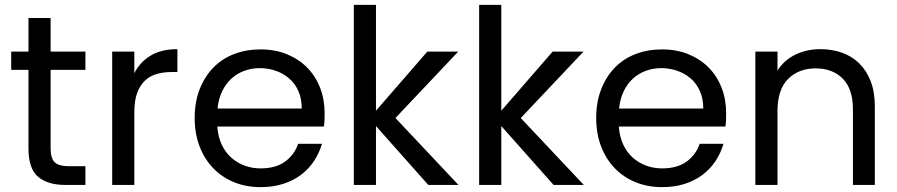

<svg xmlns="http://www.w3.org/2000/svg" viewBox="-20 -760 3687 789"><path d="M97 -473H26V-548H97V-686H188V-548H331V-473H188V-150Q188 -109 205 -93Q222 -77 264 -77H331V0H249Q176 0 136.5 -33.5Q97 -67 97 -150Z M532 0H441V-548H532V-459Q555 -505 599 -531.5Q643 -558 709 -558V-464H685Q652 -464 624 -456Q596 -448 575.5 -428.5Q555 -409 543.5 -377.5Q532 -346 532 -298Z M1047 -480Q1014 -480 984 -469Q954 -458 931 -437Q908 -416 893 -385Q878 -354 874 -314H1220Q1220 -354 1206.5 -385Q1193 -416 1169 -437Q1145 -458 1113.5 -469Q1082 -480 1047 -480ZM1303 -169Q1292 -131 1270.5 -98.5Q1249 -66 1217.5 -42Q1186 -18 1144 -4.5Q1102 9 1051 9Q992 9 942.5 -11Q893 -31 857 -68Q821 -105 800.5 -157.5Q780 -210 780 -275Q780 -340 800 -392Q820 -444 855.5 -481Q891 -518 941 -537.5Q991 -557 1051 -557Q1111 -557 1159.5 -537Q1208 -517 1242.5 -482Q1277 -447 1295.5 -399Q1314 -351 1314 -295Q1314 -280 1313.5 -267Q1313 -254 1311 -240H873Q876 -198 891 -166Q906 -134 930 -112.5Q954 -91 985 -79.5Q1016 -68 1051 -68Q1113 -68 1151.5 -96Q1190 -124 1205 -169Z M1434 -740H1525V-305L1736 -548H1863L1605 -275L1864 0H1740L1525 -242V0H1434Z M1949 -740H2040V-305L2251 -548H2378L2120 -275L2379 0H2255L2040 -242V0H1949Z M2697 -480Q2664 -480 2634 -469Q2604 -458 2581 -437Q2558 -416 2543 -385Q2528 -354 2524 -314H2870Q2870 -354 2856.5 -385Q2843 -416 2819 -437Q2795 -458 2763.5 -469Q2732 -480 2697 -480ZM2953 -169Q2942 -131 2920.5 -98.5Q2899 -66 2867.5 -42Q2836 -18 2794 -4.5Q2752 9 2701 9Q2642 9 2592.5 -11Q2543 -31 2507 -68Q2471 -105 2450.5 -157.5Q2430 -210 2430 -275Q2430 -340 2450 -392Q2470 -444 2505.5 -481Q2541 -518 2591 -537.5Q2641 -557 2701 -557Q2761 -557 2809.5 -537Q2858 -517 2892.5 -482Q2927 -447 2945.5 -399Q2964 -351 2964 -295Q2964 -280 2963.5 -267Q2963 -254 2961 -240H2523Q2526 -198 2541 -166Q2556 -134 2580 -112.5Q2604 -91 2635 -79.5Q2666 -68 2701 -68Q2763 -68 2801.5 -96Q2840 -124 2855 -169Z M3485 -310Q3485 -395 3443 -437Q3401 -479 3332 -479Q3262 -479 3218.5 -435.5Q3175 -392 3175 -303V0H3084V-548H3175V-470Q3202 -513 3248.5 -535.5Q3295 -558 3351 -558Q3399 -558 3440 -543.5Q3481 -529 3511 -499.5Q3541 -470 3558 -426Q3575 -382 3575 -323V0H3485Z"/></svg>

Font: Poppins
Style: Regular
Weight: 400
Designer: Ninad Kale (Devanagari), Jonny Pinhorn (Latin)
Foundry: Indian Type Foundry
Version: Version 3.002 2017